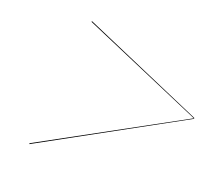

<svg xmlns="http://www.w3.org/2000/svg" viewBox="-70 -690 700 604"><g transform="rotate(15 280.0 -387.5)"><path d="M550 -389V-386L70 -175V-178L549 -387.5L160 -597V-600Z"/></g></svg>

Font: Bodoni* 72 Medium
Style: Italic
Weight: 500
Italic angle: -13°
Version: Version 1.002; ttfautohint (v0.97) -l 8 -r 50 -G 200 -x 14 -